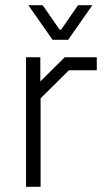

<svg xmlns="http://www.w3.org/2000/svg" viewBox="-20 -718 417 738"><path d="M80 -498H135V-405L229 -498H352V-448H245L136 -340V0H80ZM89 -698H144L209 -604H215L280 -698H335L242 -565H182Z"/></svg>

Font: Chakra Petch Light
Style: Regular
Weight: 300
Designer: Katatrad Aksorn Co.,Ltd.
Foundry: Cadson Demak Co.,Ltd.
Version: Version 1.000; ttfautohint (v1.6)